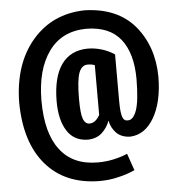

<svg xmlns="http://www.w3.org/2000/svg" viewBox="-63 -815 1032 1109"><g transform="rotate(-5 453.0 -261.0)"><path d="M467 -534Q368 -533 315 -460Q263 -387 262 -248Q262 -137 303 -74Q343 -11 423 -10Q472 -11 504 -39Q535 -67 551 -109Q558 -69 587 -38Q616 -8 667 -6Q753 -9 806 -99Q859 -189 860 -335Q859 -512 759 -632Q658 -751 468 -756Q281 -752 165 -617Q49 -481 46 -258Q48 -26 159 103Q270 232 468 234Q527 234 579 221Q632 209 675 189L641 91Q607 106 562 116Q518 126 469 126Q324 126 250 28Q175 -69 175 -259Q176 -438 251 -542Q326 -647 468 -649Q603 -648 668 -566Q733 -484 733 -333Q732 -206 713 -153Q693 -99 662 -101Q640 -99 631 -125Q622 -150 622 -220V-487Q587 -510 547 -522Q507 -534 467 -534ZM443 -102Q417 -100 404 -132Q392 -163 392 -248Q392 -359 409 -402Q426 -444 461 -442Q484 -442 500 -435V-146Q490 -128 475 -115Q461 -103 443 -102Z"/></g></svg>

Font: Glow Sans SC Compressed
Style: Bold
Weight: 700
Width: 2
Designer: Ryoko NISHIZUKA (kana, bopomofo & ideographs); Paul D. Hunt (Latin, Greek & Cyrillic); Sandoll Communications, Soo-young
Version: Version 0.93